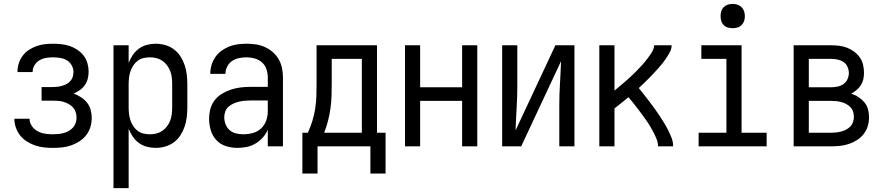

<svg xmlns="http://www.w3.org/2000/svg" viewBox="-20 -753 4540 988"><path d="M253 8Q229 8 206 5.5Q183 3 161 -4.5Q139 -12 119 -24.5Q99 -37 84.5 -55Q70 -73 62 -95.5Q54 -118 54 -141Q54 -141 54 -141.5Q54 -142 54 -142H132Q132 -142 132 -142Q132 -142 132 -142Q132 -122 144 -104.5Q156 -87 174 -77.5Q192 -68 212 -65Q232 -62 253 -62Q267 -62 281 -63.5Q295 -65 308 -68.5Q321 -72 333.5 -79Q346 -86 355.5 -96.5Q365 -107 369.5 -120.5Q374 -134 374 -147Q374 -162 369.5 -176Q365 -190 355.5 -200.5Q346 -211 333 -218Q320 -225 306.5 -229Q293 -233 278.5 -234Q264 -235 250 -235H194V-305H250Q263 -305 275.5 -306.5Q288 -308 300 -311.5Q312 -315 323 -321Q334 -327 342.5 -336.5Q351 -346 354.5 -358Q358 -370 358 -383Q358 -401 348.5 -417.5Q339 -434 323.5 -443Q308 -452 289.5 -455Q271 -458 253 -458Q235 -458 217 -455Q199 -452 183.5 -443Q168 -434 158 -418Q148 -402 148 -384Q148 -384 148 -383.5Q148 -383 148 -382H70Q70 -383 70 -384Q70 -385 70 -386Q70 -407 77 -428Q84 -449 97 -466.5Q110 -484 128.5 -496Q147 -508 167.5 -515.5Q188 -523 209.5 -525.5Q231 -528 253 -528Q275 -528 297 -525.5Q319 -523 339.5 -516Q360 -509 378.5 -496.5Q397 -484 410.5 -466.5Q424 -449 430 -427.5Q436 -406 436 -384Q436 -366 431.5 -348Q427 -330 416.5 -315Q406 -300 391 -289.5Q376 -279 359 -272Q379 -264 397 -252.5Q415 -241 428 -224.5Q441 -208 446.5 -187.5Q452 -167 452 -146Q452 -122 445 -99Q438 -76 423.5 -57.5Q409 -39 389 -26Q369 -13 346.5 -5Q324 3 300 5.5Q276 8 253 8Z M564 215V-520H642V-429Q650 -450 663 -469.5Q676 -489 694.5 -502.5Q713 -516 735.5 -522Q758 -528 781 -528Q806 -528 830.5 -521Q855 -514 875 -499Q895 -484 908.5 -463Q922 -442 930 -418.5Q938 -395 941 -370Q944 -345 944 -320V-200Q944 -175 941 -150Q938 -125 930 -101.5Q922 -78 908.5 -57Q895 -36 875 -21Q855 -6 830.5 1Q806 8 781 8Q758 8 735.5 2Q713 -4 694.5 -17.5Q676 -31 663 -50.5Q650 -70 642 -91V215ZM751 -62Q768 -62 784.5 -66Q801 -70 815 -79.5Q829 -89 839.5 -103Q850 -117 856 -133Q862 -149 864 -166Q866 -183 866 -200V-320Q866 -337 864 -354Q862 -371 856 -387Q850 -403 839.5 -417Q829 -431 815 -440.5Q801 -450 784.5 -454Q768 -458 751 -458Q734 -458 717.5 -454Q701 -450 688 -440Q675 -430 665.5 -415.5Q656 -401 651 -385.5Q646 -370 644 -353.5Q642 -337 642 -320V-200Q642 -183 644 -166.5Q646 -150 651 -134.5Q656 -119 665.5 -104.5Q675 -90 688 -80Q701 -70 717.5 -66Q734 -62 751 -62Z M1202 8Q1172 8 1143 -1Q1114 -10 1093.5 -32Q1073 -54 1064.5 -83Q1056 -112 1056 -141Q1056 -167 1062.5 -192Q1069 -217 1084.5 -237Q1100 -257 1122 -270.5Q1144 -284 1168.5 -292Q1193 -300 1218 -303Q1243 -306 1269 -306H1358V-355Q1358 -376 1351 -397Q1344 -418 1328 -432Q1312 -446 1291 -452Q1270 -458 1249 -458Q1229 -458 1209.5 -454Q1190 -450 1174 -439Q1158 -428 1149 -410Q1140 -392 1140 -373Q1140 -373 1140 -373Q1140 -373 1140 -373Q1140 -373 1140 -373Q1140 -373 1140 -373Q1140 -373 1140 -373Q1140 -373 1140 -373H1062Q1062 -373 1062 -373Q1062 -373 1062 -373Q1062 -396 1068.5 -418Q1075 -440 1088 -459Q1101 -478 1119.5 -491.5Q1138 -505 1159 -513.5Q1180 -522 1203 -525Q1226 -528 1249 -528Q1273 -528 1297 -524.5Q1321 -521 1343 -511Q1365 -501 1383.5 -485Q1402 -469 1414 -448Q1426 -427 1431 -403Q1436 -379 1436 -355V0H1358V-86Q1349 -64 1332.5 -45.5Q1316 -27 1295 -14.5Q1274 -2 1250 3Q1226 8 1202 8ZM1232 -62Q1256 -62 1280.5 -68.5Q1305 -75 1323 -91.5Q1341 -108 1349.5 -131.5Q1358 -155 1358 -180V-236H1269Q1254 -236 1238.5 -234.5Q1223 -233 1208.5 -229.5Q1194 -226 1180 -219.5Q1166 -213 1155 -203Q1144 -193 1139 -178.5Q1134 -164 1134 -149Q1134 -131 1141 -113Q1148 -95 1162 -83Q1176 -71 1194.5 -66.5Q1213 -62 1232 -62Z M1536 140V-70H1564Q1578 -100 1587.5 -131Q1597 -162 1602 -194.5Q1607 -227 1608 -259.5Q1609 -292 1609 -325V-520H1920V-70H1964V140H1886V0H1614V140ZM1648 -70H1842V-450H1687V-325Q1687 -293 1686 -260Q1685 -227 1680.5 -195Q1676 -163 1668 -131.5Q1660 -100 1648 -70Z M2064 0V-520H2142V-304H2358V-520H2436V0H2358V-234H2142V0Z M2564 0V-520H2642V-312Q2642 -254 2638.5 -197Q2635 -140 2633 -82L2838 -520H2936V0H2858V-208Q2858 -266 2861.5 -323Q2865 -380 2867 -438L2662 0Z M3064 0V-520H3142V-287Q3152 -295 3162 -303.5Q3172 -312 3182 -320.5Q3192 -329 3202 -337.5Q3212 -346 3221.5 -355Q3231 -364 3240.5 -373Q3250 -382 3259 -391.5Q3268 -401 3277 -410.5Q3286 -420 3294.5 -430Q3303 -440 3311 -450.5Q3319 -461 3326.5 -472Q3334 -483 3340 -495Q3346 -507 3346 -520H3436Q3436 -502 3427.5 -486Q3419 -470 3409.5 -455.5Q3400 -441 3389 -427Q3378 -413 3366 -400Q3354 -387 3342 -374Q3330 -361 3317.5 -348.5Q3305 -336 3292.5 -324Q3280 -312 3267 -300Q3281 -283 3294.5 -265.5Q3308 -248 3321.5 -230.5Q3335 -213 3348 -195Q3361 -177 3373 -159Q3385 -141 3396.5 -122Q3408 -103 3418 -83.5Q3428 -64 3436 -43Q3444 -22 3444 0H3366Q3366 -19 3359 -36.5Q3352 -54 3343.5 -70.5Q3335 -87 3325.5 -103Q3316 -119 3305 -134.5Q3294 -150 3283 -165Q3272 -180 3260.5 -195Q3249 -210 3237.5 -224.5Q3226 -239 3214 -253Q3196 -238 3178 -223.5Q3160 -209 3142 -195V0Z M3575 0V-70H3718V-450H3589V-520H3796V-70H3925V0ZM3750 -608Q3737 -608 3725 -611.5Q3713 -615 3704 -624Q3695 -633 3691.5 -645Q3688 -657 3688 -670Q3688 -683 3691.5 -695Q3695 -707 3704 -716Q3713 -725 3725 -729Q3737 -733 3750 -733Q3763 -733 3775 -729Q3787 -725 3796 -716Q3805 -707 3809 -695Q3813 -683 3813 -670Q3813 -657 3809 -645Q3805 -633 3796 -624Q3787 -615 3775 -611.5Q3763 -608 3750 -608Z M4064 0V-520H4257Q4278 -520 4298.5 -517.5Q4319 -515 4338.5 -507.5Q4358 -500 4375 -487.5Q4392 -475 4404 -458Q4416 -441 4421 -420.5Q4426 -400 4426 -379Q4426 -362 4422.5 -345.5Q4419 -329 4410 -315Q4401 -301 4388 -290Q4375 -279 4360 -271Q4380 -265 4397.5 -253.5Q4415 -242 4428 -226.5Q4441 -211 4446.5 -191Q4452 -171 4452 -150Q4452 -127 4445.5 -104.5Q4439 -82 4424.5 -63.5Q4410 -45 4390.5 -32.5Q4371 -20 4349 -12.5Q4327 -5 4303.5 -2.5Q4280 0 4257 0ZM4142 -304H4257Q4274 -304 4290.5 -307.5Q4307 -311 4320.5 -320.5Q4334 -330 4341 -345.5Q4348 -361 4348 -377Q4348 -394 4341 -409.5Q4334 -425 4320.5 -434Q4307 -443 4290.5 -446.5Q4274 -450 4257 -450H4142ZM4142 -70H4257Q4271 -70 4284 -71.5Q4297 -73 4310 -76.5Q4323 -80 4335 -86.5Q4347 -93 4356 -102.5Q4365 -112 4369.5 -125Q4374 -138 4374 -152Q4374 -165 4370 -178Q4366 -191 4356.5 -201Q4347 -211 4335 -217.5Q4323 -224 4310.5 -227.5Q4298 -231 4284.5 -232.5Q4271 -234 4257 -234H4142Z"/></svg>

Font: Zed Mono
Style: Regular
Weight: 400
Monospace: yes
Designer: Belleve Invis
Foundry: Belleve Invis
Version: Version 1.0.0; ttfautohint (v1.8.4)